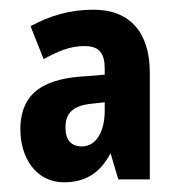

<svg xmlns="http://www.w3.org/2000/svg" viewBox="-20 -742 371 396"><path d="M173 -722C124 -722 84 -710 43 -688L70 -620C99 -636 124 -647 154 -647C185 -647 196 -632 196 -600V-588L160 -585C78 -581 22 -556 22 -475C22 -417 54 -366 112 -366C159 -366 188 -388 208 -426L224 -372H289V-592C289 -676 247 -722 173 -722ZM168 -528 196 -531V-514C196 -470 178 -440 149 -440C127 -440 115 -453 115 -479C115 -510 132 -524 168 -528Z"/></svg>

Font: Noto Sans Lao Looped ExtraCondensed
Style: Bold
Weight: 700
Width: 2
Designer: Mark Frömberg, Ben Mitchell
Foundry: The Fontpad Ltd
Version: Version 1.002